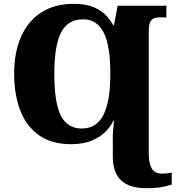

<svg xmlns="http://www.w3.org/2000/svg" viewBox="-20 -744 918 1004"><path d="M744 240Q570 240 570 77V0Q569 -31 571 -57.5Q573 -84 576 -112H572Q561 -86 534 -57.5Q507 -29 461.5 -9.5Q416 10 351 10Q251 10 185 -36Q119 -82 86.5 -165Q54 -248 54 -359Q54 -470 90 -552Q126 -634 196 -679Q266 -724 366 -724Q426 -724 466 -708Q506 -692 531.5 -666.5Q557 -641 572 -612H576L595 -714H850V-653H813Q783 -653 770.5 -637.5Q758 -622 758 -587V60Q758 110 773.5 137Q789 164 829 164Q841 164 853.5 162.5Q866 161 878 159V221Q860 227 830 233.5Q800 240 744 240ZM407 -72Q486 -72 521.5 -144Q557 -216 557 -358Q557 -507 521.5 -575Q486 -643 415 -643Q335 -643 299.5 -574.5Q264 -506 264 -358Q264 -252 280.5 -189Q297 -126 329 -99Q361 -72 407 -72Z"/></svg>

Font: Noto Serif Black
Style: Regular
Weight: 900
Designer: Monotype Design Team
Foundry: Monotype Imaging Inc.
Version: Version 2.014; ttfautohint (v1.8.4.7-5d5b)